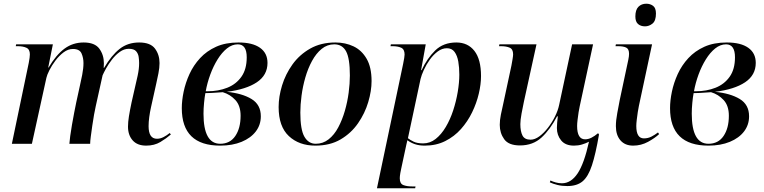

<svg xmlns="http://www.w3.org/2000/svg" viewBox="-20 -775 4117 1035"><path d="M768 10Q720 10 695 -18.5Q670 -47 670 -92Q670 -117 675 -148Q680 -179 689 -222L709 -310Q714 -330 722 -367Q730 -404 730 -435Q730 -450 727.5 -468Q725 -486 713.5 -499Q702 -512 674 -512Q649 -512 626 -495.5Q603 -479 584 -454.5Q565 -430 552 -406.5Q539 -383 533 -369L496 -202Q492 -185 487 -157Q482 -129 477.5 -97.5Q473 -66 469.5 -39.5Q466 -13 466 0H354Q355 -14 358.5 -41.5Q362 -69 368 -102.5Q374 -136 380 -168Q386 -200 391 -223L410 -310Q416 -335 423 -371Q430 -407 430 -435Q430 -463 419.5 -487Q409 -511 373 -511Q347 -511 323 -493Q299 -475 279 -448.5Q259 -422 246 -396Q233 -370 230 -355L152 0H44L135 -436Q141 -467 141 -482Q141 -509 122.5 -517.5Q104 -526 76 -526H65L67 -536H265L240 -411H242Q283 -480 328 -513Q373 -546 431 -546Q491 -546 515.5 -512.5Q540 -479 540 -434Q540 -428 539.5 -421.5Q539 -415 539 -409H541Q581 -477 625 -511.5Q669 -546 730 -546Q791 -546 815.5 -513Q840 -480 840 -435Q840 -410 834 -379.5Q828 -349 822 -323L794 -197Q788 -170 784.5 -143.5Q781 -117 781 -95Q781 -27 826 -27Q844 -27 861.5 -36Q879 -45 895 -58L901 -50Q877 -29 844.5 -9.5Q812 10 768 10Z M1167 10Q960 10 960 -192Q960 -233 970 -281Q980 -329 1001.5 -376Q1023 -423 1058.5 -461.5Q1094 -500 1145 -523Q1196 -546 1266 -546Q1341 -546 1381.5 -517.5Q1422 -489 1422 -436Q1422 -370 1364.5 -331.5Q1307 -293 1202 -280Q1285 -272 1335.5 -241.5Q1386 -211 1386 -148Q1386 -102 1359 -66.5Q1332 -31 1282.5 -10.5Q1233 10 1167 10ZM1099 -283Q1157 -283 1205 -302Q1253 -321 1281.5 -361.5Q1310 -402 1310 -466Q1310 -536 1262 -536Q1231 -536 1203.5 -514Q1176 -492 1153 -455Q1130 -418 1113.5 -373Q1097 -328 1089 -283ZM1167 0Q1220 0 1248.5 -42Q1277 -84 1277 -151Q1277 -205 1249 -235.5Q1221 -266 1181 -278Q1176 -278 1158.5 -276.5Q1141 -275 1120.5 -274Q1100 -273 1087 -273Q1083 -252 1080 -220.5Q1077 -189 1077 -162Q1077 0 1167 0Z M1680 10Q1592 10 1537 -41.5Q1482 -93 1482 -198Q1482 -254 1500.5 -314.5Q1519 -375 1556.5 -427.5Q1594 -480 1652 -513Q1710 -546 1788 -546Q1842 -546 1886 -525Q1930 -504 1956.5 -458Q1983 -412 1983 -338Q1983 -285 1965 -224.5Q1947 -164 1910 -110.5Q1873 -57 1816 -23.5Q1759 10 1680 10ZM1682 0Q1721 0 1751.5 -24Q1782 -48 1803.5 -88.5Q1825 -129 1839 -177.5Q1853 -226 1859.5 -275.5Q1866 -325 1866 -368Q1866 -461 1845.5 -498.5Q1825 -536 1782 -536Q1744 -536 1714 -511.5Q1684 -487 1662 -446.5Q1640 -406 1626 -357.5Q1612 -309 1605.5 -259.5Q1599 -210 1599 -168Q1599 -76 1621 -38Q1643 0 1682 0Z M2153 -430Q2161 -469 2161 -481Q2161 -509 2143 -517.5Q2125 -526 2096 -526H2085L2087 -536H2275L2250 -397H2253Q2282 -460 2326 -503Q2370 -546 2440 -546Q2502 -546 2537.5 -500.5Q2573 -455 2573 -365Q2573 -321 2561 -270Q2549 -219 2525 -169.5Q2501 -120 2465 -79.5Q2429 -39 2380 -14.5Q2331 10 2270 10Q2240 10 2217.5 2.5Q2195 -5 2176 -19Q2172 -4 2170 7Q2168 18 2164 35L2143 133Q2141 140 2138 158Q2135 176 2135 186Q2135 215 2154 222.5Q2173 230 2201 230H2220L2218 240H2012ZM2261 -2Q2298 -2 2328.5 -26Q2359 -50 2383 -90.5Q2407 -131 2423 -180Q2439 -229 2447.5 -279.5Q2456 -330 2456 -373Q2456 -411 2450.5 -443Q2445 -475 2430.5 -495Q2416 -515 2389 -515Q2363 -515 2339.5 -497.5Q2316 -480 2297 -453.5Q2278 -427 2265 -398.5Q2252 -370 2247 -349L2179 -30Q2190 -21 2209.5 -11.5Q2229 -2 2261 -2Z M3038 228Q3009 228 2985 222Q2961 216 2944 208L2947 198Q2960 204 2976 208.5Q2992 213 3009 213Q3058 213 3093.5 160Q3129 107 3155 -11Q3137 -2 3117 4Q3097 10 3074 10Q3028 10 3005 -18Q2982 -46 2982 -85Q2982 -96 2983.5 -114.5Q2985 -133 2987 -148H2983Q2946 -77 2899.5 -34Q2853 9 2783 9Q2722 9 2698 -24.5Q2674 -58 2674 -102Q2674 -127 2680 -157Q2686 -187 2692 -212L2737 -422Q2740 -438 2743 -456Q2746 -474 2746 -482Q2746 -510 2727.5 -518Q2709 -526 2681 -526H2670L2672 -536H2872L2804 -226Q2798 -199 2791.5 -163Q2785 -127 2785 -106Q2785 -67 2796.5 -44.5Q2808 -22 2840 -22Q2863 -22 2887.5 -40Q2912 -58 2934 -86.5Q2956 -115 2972 -147.5Q2988 -180 2994 -209L3064 -536H3177L3105 -202Q3102 -190 3099 -170Q3096 -150 3093.5 -129.5Q3091 -109 3091 -96Q3091 -24 3134 -24Q3151 -24 3168 -32.5Q3185 -41 3204 -57L3209 -50Q3191 55 3171 116Q3151 177 3120.5 202.5Q3090 228 3038 228Z M3457 -633Q3434 -633 3419.5 -645.5Q3405 -658 3405 -686Q3405 -722 3421.5 -738.5Q3438 -755 3464 -755Q3485 -755 3500.5 -743.5Q3516 -732 3516 -702Q3516 -663 3497.5 -648Q3479 -633 3457 -633ZM3393 10Q3349 10 3324.5 -18.5Q3300 -47 3300 -95Q3300 -126 3307.5 -165.5Q3315 -205 3321 -237L3367 -453Q3371 -472 3371 -485Q3371 -511 3355.5 -518.5Q3340 -526 3312 -526H3298L3300 -536H3495L3424 -204Q3421 -191 3418 -170.5Q3415 -150 3412.5 -129.5Q3410 -109 3410 -96Q3410 -29 3451 -29Q3473 -29 3491.5 -38.5Q3510 -48 3527 -61L3533 -52Q3511 -31 3473.5 -10.5Q3436 10 3393 10Z M3799 10Q3592 10 3592 -192Q3592 -233 3602 -281Q3612 -329 3633.5 -376Q3655 -423 3690.5 -461.5Q3726 -500 3777 -523Q3828 -546 3898 -546Q3973 -546 4013.5 -517.5Q4054 -489 4054 -436Q4054 -370 3996.5 -331.5Q3939 -293 3834 -280Q3917 -272 3967.5 -241.5Q4018 -211 4018 -148Q4018 -102 3991 -66.5Q3964 -31 3914.5 -10.5Q3865 10 3799 10ZM3731 -283Q3789 -283 3837 -302Q3885 -321 3913.5 -361.5Q3942 -402 3942 -466Q3942 -536 3894 -536Q3863 -536 3835.5 -514Q3808 -492 3785 -455Q3762 -418 3745.5 -373Q3729 -328 3721 -283ZM3799 0Q3852 0 3880.5 -42Q3909 -84 3909 -151Q3909 -205 3881 -235.5Q3853 -266 3813 -278Q3808 -278 3790.5 -276.5Q3773 -275 3752.5 -274Q3732 -273 3719 -273Q3715 -252 3712 -220.5Q3709 -189 3709 -162Q3709 0 3799 0Z"/></svg>

Font: Noto Serif Display Medium
Style: Italic
Weight: 500
Italic angle: -12°
Designer: Monotype Design Team
Foundry: Monotype Imaging Inc.
Version: Version 2.009